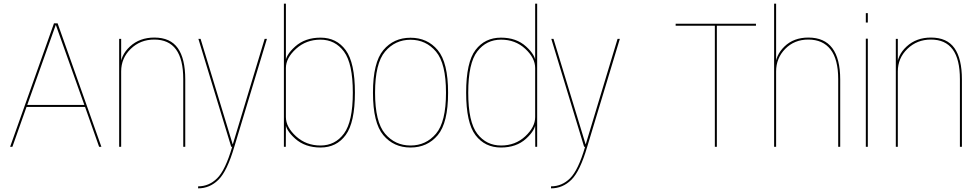

<svg xmlns="http://www.w3.org/2000/svg" viewBox="-20 -805 5358 1053"><path d="M35.5 0H48L125.5 -218.5H446.5L523.5 0H536L296 -677H276ZM129.5 -229.5 285.5 -667.5H286.5L442.5 -229.5Z M633.5 0H644.5V-458V-592H633.5ZM985 0H996V-369Q996 -483.5 955 -541.2Q914 -599 826.5 -599Q746 -599 693 -550.2Q640 -501.5 640 -436.5L644.5 -413.5Q644.5 -486 697 -537Q749.5 -588 826 -588Q905.5 -588 945.2 -534Q985 -480 985 -371Z M1248 0H1265L1444 -592H1431.5L1257 -14H1256L1080 -592H1068ZM1066.5 228Q1130.5 228 1178.2 180.8Q1226 133.5 1265 0H1253.5Q1216 128 1171.2 172.5Q1126.5 217 1066.5 217Z M1537 0H1547.5L1548 -105.5V-785H1537ZM1738 4Q1826 4 1876.2 -64.8Q1926.5 -133.5 1926.5 -297Q1926.5 -461 1876.2 -529.8Q1826 -598.5 1738 -598.5Q1653.5 -598.5 1599.2 -550.2Q1545 -502 1545 -459L1548 -432Q1548 -487 1603.5 -537.2Q1659 -587.5 1737.5 -587.5Q1818 -587.5 1866.5 -522Q1915 -456.5 1915 -297Q1915 -138 1866.5 -72.5Q1818 -7 1737.5 -7Q1659 -7 1603.5 -57.5Q1548 -108 1548 -163L1545 -135.5Q1545 -92.5 1599.2 -44.2Q1653.5 4 1738 4Z M2231.5 4Q2324 4 2380.8 -63.8Q2437.5 -131.5 2437.5 -296.5Q2437.5 -462 2380.8 -530Q2324 -598 2231.5 -598Q2139 -598 2082.2 -530Q2025.5 -462 2025.5 -296.5Q2025.5 -131.5 2082.2 -63.8Q2139 4 2231.5 4ZM2231.5 -7Q2147 -7 2092 -71.5Q2037 -136 2037 -296.5Q2037 -457.5 2092 -522.2Q2147 -587 2231.5 -587Q2316 -587 2371 -522.2Q2426 -457.5 2426 -296.5Q2426 -136 2371 -71.5Q2316 -7 2231.5 -7Z M2915.5 0H2926V-785H2915V-109.5ZM2727.5 4Q2812 4 2865 -44.2Q2918 -92.5 2918 -135.5L2915 -163Q2915 -108 2860.8 -57.5Q2806.5 -7 2728 -7Q2647.5 -7 2597.8 -71.2Q2548 -135.5 2548 -297Q2548 -459 2597.8 -523.2Q2647.5 -587.5 2728 -587.5Q2806.5 -587.5 2860.8 -537.2Q2915 -487 2915 -432L2918 -459Q2918 -502 2865 -550.2Q2812 -598.5 2727.5 -598.5Q2639.5 -598.5 2588 -531Q2536.5 -463.5 2536.5 -297Q2536.5 -131 2588 -63.5Q2639.5 4 2727.5 4Z M3183.5 0H3200.5L3379.5 -592H3367L3192.5 -14H3191.5L3015.5 -592H3003.5ZM3002 228Q3066 228 3113.8 180.8Q3161.5 133.5 3200.5 0H3189Q3151.5 128 3106.8 172.5Q3062 217 3002 217Z M3900.5 0H3911.5V-664H4126V-675H3685.5V-664H3900.5Z M4225.5 0H4236.5V-785H4225.5ZM4577 0H4588V-369Q4588 -483.5 4544.5 -541.2Q4501 -599 4413.5 -599Q4333 -599 4282.5 -550.2Q4232 -501.5 4232 -436.5L4236.5 -413.5Q4236.5 -486 4286.5 -537Q4336.5 -588 4413 -588Q4492.5 -588 4534.8 -534Q4577 -480 4577 -371Z M4728.5 0H4739.5V-593H4728.5ZM4728.5 -733V-681.5H4739.5V-733Z M4893 0H4904V-458V-592H4893ZM5244.5 0H5255.5V-369Q5255.5 -483.5 5214.5 -541.2Q5173.5 -599 5086 -599Q5005.5 -599 4952.5 -550.2Q4899.5 -501.5 4899.5 -436.5L4904 -413.5Q4904 -486 4956.5 -537Q5009 -588 5085.5 -588Q5165 -588 5204.8 -534Q5244.5 -480 5244.5 -371Z"/></svg>

Font: Anybody Thin
Style: Regular
Weight: 100
Designer: Tyler Finck
Foundry: Etcetera Type Company
Version: Version 1.114;gftools[0.9.25]